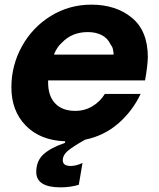

<svg xmlns="http://www.w3.org/2000/svg" viewBox="-20 -596 684 826"><path d="M187 -250V-241Q187 -183 217.5 -151Q248 -119 304 -119Q345 -119 378.5 -139.5Q412 -160 431 -192H585Q550 -118 489 -65Q428 -12 346 5Q291 36 270.5 54Q250 72 250 93Q250 118 284 118Q308 118 335 105L319 199Q282 210 241 210Q136 210 136 144Q136 96 167.5 67.5Q199 39 259 19L261 12Q153 8 91 -55.5Q29 -119 29 -220Q29 -315 74.5 -397Q120 -479 199 -527.5Q278 -576 373 -576Q479 -576 547.5 -519.5Q616 -463 616 -350Q615 -311 604 -250ZM212 -361H469Q468 -375 465.5 -385.5Q463 -396 455 -406Q443 -432 417.5 -445Q392 -458 358 -458Q289 -458 246 -412Q225 -394 212 -361Z"/></svg>

Font: Open Sauce One ExtraBold Italic
Style: Regular
Weight: 800
Italic angle: -10°
Designer: Alfredo Marco Pradil
Foundry: Creative Sauce Fz LLC
Version: Version 1.477